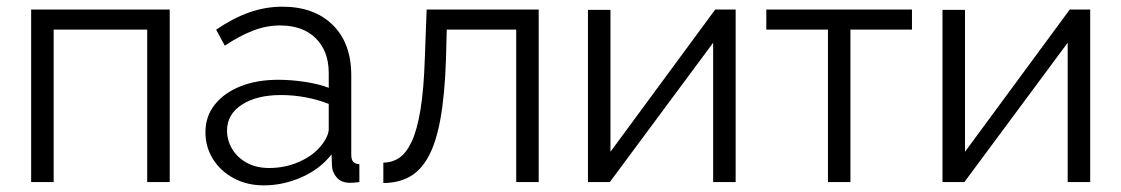

<svg xmlns="http://www.w3.org/2000/svg" viewBox="-20 -550 3387 580"><path d="M74.1 0V-521.1H492.7V0H424.7V-460.5H142.1V0Z M600.6 -150.4Q600.6 -198.6 628.9 -234.1Q657.1 -269.6 706.5 -289.3Q755.9 -309 821 -309Q858.6 -309 899.9 -302.9Q941.1 -296.8 973.1 -284.9V-329.1Q973.1 -395.3 934 -434.2Q894.9 -473.1 825.7 -473.1Q784.5 -473.1 743.8 -457.3Q703.1 -441.5 659.1 -412L633 -460.4Q683.7 -495.1 732.9 -512.5Q782.2 -529.8 832.8 -529.8Q928.9 -529.8 985 -474.8Q1041.1 -419.7 1041.1 -322.8V-82.3Q1041.1 -68.1 1047 -61.3Q1052.9 -54.6 1065.6 -53.9V0Q1054.6 1.4 1047.1 2Q1039.5 2.5 1034.6 2.2Q1009.8 1.1 997.1 -14Q984.4 -29.1 983 -46.4L981.6 -83.8Q947 -39.2 891.1 -14.6Q835.2 10 777.1 10Q726.6 10 686.5 -11.4Q646.4 -32.7 623.5 -69.2Q600.6 -105.7 600.6 -150.4ZM950.4 -110.5Q961.2 -123.6 967.2 -136.9Q973.1 -150.2 973.1 -159.9V-236.1Q939.5 -249.3 902.7 -256.1Q865.9 -262.9 828.8 -262.9Q755.9 -262.9 710.8 -233.9Q665.8 -204.9 665.8 -155.4Q665.8 -126.2 681.1 -100.4Q696.3 -74.5 725.1 -58.5Q753.8 -42.5 793.3 -42.5Q842 -42.5 884.4 -61.5Q926.9 -80.5 950.4 -110.5Z M1138 2.8V-58.8Q1164.6 -58.8 1186 -73.2Q1207.4 -87.6 1223.8 -122.6Q1240.2 -157.6 1250.3 -219.2Q1260.4 -280.8 1263.4 -376L1268.8 -521.1H1607.3V0H1539.4V-460.5H1329.5L1327.2 -370.4Q1323.5 -261.6 1310.2 -189.4Q1296.9 -117.2 1273.4 -75.4Q1249.9 -33.5 1216 -15.3Q1182.2 2.8 1138 2.8Z M1756.1 0V-520.1H1824.1V-91.5L2140.5 -521.1H2202.3V0H2134.3V-420.9L1822.2 0Z M2481.1 0V-460.5H2294.9V-521.1H2734.9V-460.5H2549V0Z M2827.1 0V-520.1H2895.1V-91.5L3211.5 -521.1H3273.3V0H3205.3V-420.9L2893.2 0Z"/></svg>

Font: Raleway Thin
Style: Regular
Weight: 100
Designer: Matt McInerney, Pablo Impallari, Rodrigo Fuenzalida
Foundry: Matt McInerney, Pablo Impallari, Rodrigo Fuenzalida
Version: Version 4.026